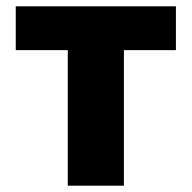

<svg xmlns="http://www.w3.org/2000/svg" viewBox="-20 -589 608 609"><path d="M195 0H373V-430H538V-569H30V-430H195Z"/></svg>

Font: Noto Sans JP Black
Style: Regular
Weight: 900
Designer: Ryoko NISHIZUKA 西塚涼子 (kana, bopomofo & ideographs); Paul D. Hunt (Latin, Greek & Cyrillic); Sandoll Communications 산돌커뮤니
Foundry: Adobe
Version: Version 2.002;hotconv 1.0.116;makeotfexe 2.5.65601